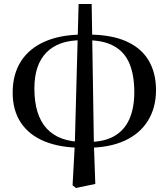

<svg xmlns="http://www.w3.org/2000/svg" viewBox="-20 -715 838 955"><path d="M341 207 352 5 371 -695H436L447 2L454 200L358 220ZM389 20Q280 20 202.5 -11.5Q125 -43 84 -104.5Q43 -166 43 -254Q43 -346 84.5 -410.5Q126 -475 204.5 -509Q283 -543 393 -543L385 -515Q271 -515 211 -454Q151 -393 151 -275Q151 -142 212.5 -75.5Q274 -9 395 -9ZM413 20 420 -9Q497 -9 547.5 -37.5Q598 -66 623 -121.5Q648 -177 648 -256Q648 -340 624.5 -397.5Q601 -455 548.5 -485Q496 -515 410 -515L417 -543Q533 -543 608 -509.5Q683 -476 719.5 -414Q756 -352 756 -267Q756 -179 715.5 -114Q675 -49 598.5 -14.5Q522 20 413 20Z"/></svg>

Font: Noto Serif KR SemiBold
Style: Regular
Weight: 600
Designer: Ryoko NISHIZUKA 西塚涼子 (kana & ideographs); Frank Grießhammer (Latin, Greek & Cyrillic); Wenlong ZHANG 张文龙 (bopomofo); San
Foundry: Adobe
Version: Version 2.003-H1;hotconv 1.1.1;makeotfexe 2.6.0